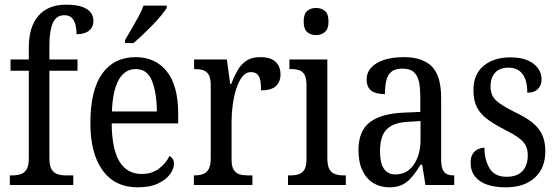

<svg xmlns="http://www.w3.org/2000/svg" viewBox="-20 -790 2384 820"><path d="M22 0V-41H34Q52 -41 68 -46Q84 -51 93.5 -66.5Q103 -82 103 -113V-488H25V-536H103V-587Q103 -675 144 -722.5Q185 -770 262 -770Q305 -770 330.5 -761Q356 -752 367.5 -736.5Q379 -721 379 -701Q379 -684 371 -671Q363 -658 347 -651Q331 -644 307 -644Q307 -665 302.5 -683.5Q298 -702 287 -713.5Q276 -725 255 -725Q220 -725 205.5 -691.5Q191 -658 191 -596V-536H311V-488H191V-113Q191 -82 200.5 -66.5Q210 -51 226 -46Q242 -41 260 -41H293V0Z M568 10Q471 10 418.5 -62Q366 -134 366 -264Q366 -405 416.5 -475.5Q467 -546 559 -546Q644 -546 692.5 -485Q741 -424 741 -305V-263H457Q458 -152 490.5 -99.5Q523 -47 585 -47Q629 -47 659 -70Q689 -93 704 -124Q711 -120 717 -112Q723 -104 723 -90Q723 -70 706.5 -46.5Q690 -23 655.5 -6.5Q621 10 568 10ZM650 -314Q649 -395 629 -445Q609 -495 560 -495Q512 -495 486.5 -448Q461 -401 458 -314ZM514 -619Q528 -643 543 -668.5Q558 -694 571.5 -719Q585 -744 593 -766H692V-756Q684 -743 668 -723.5Q652 -704 631.5 -683Q611 -662 589.5 -641.5Q568 -621 550 -606H514Z M808 0V-41H811Q830 -41 845.5 -46Q861 -51 870.5 -66.5Q880 -82 880 -114V-427Q880 -457 871 -471.5Q862 -486 846.5 -490.5Q831 -495 811 -495H809V-536H949L963 -431H967Q979 -462 994 -488.5Q1009 -515 1032 -530.5Q1055 -546 1091 -546Q1136 -546 1157 -526Q1178 -506 1178 -472Q1178 -441 1158.5 -422.5Q1139 -404 1095 -404Q1095 -432 1091 -449Q1087 -466 1077.5 -474Q1068 -482 1051 -482Q1030 -482 1014.5 -462Q999 -442 989 -410.5Q979 -379 974 -342.5Q969 -306 969 -273V-108Q969 -79 978.5 -64.5Q988 -50 1003 -45.5Q1018 -41 1037 -41H1058V0Z M1210 0V-41H1221Q1241 -41 1256 -46Q1271 -51 1280 -65.5Q1289 -80 1289 -110V-425Q1289 -455 1281 -470Q1273 -485 1258.5 -490Q1244 -495 1224 -495H1216V-536H1378V-115Q1378 -84 1386.5 -68Q1395 -52 1411 -46.5Q1427 -41 1446 -41H1457V0ZM1330 -640Q1307 -640 1292 -653Q1277 -666 1277 -698Q1277 -731 1292 -743.5Q1307 -756 1330 -756Q1352 -756 1367.5 -743.5Q1383 -731 1383 -698Q1383 -666 1367.5 -653Q1352 -640 1330 -640Z M1642 10Q1605 10 1575.5 -7.5Q1546 -25 1528.5 -60.5Q1511 -96 1511 -150Q1511 -230 1559 -267.5Q1607 -305 1705 -309L1775 -312V-373Q1775 -410 1770 -437.5Q1765 -465 1748.5 -481Q1732 -497 1699 -497Q1667 -497 1651 -483Q1635 -469 1629.5 -444.5Q1624 -420 1624 -388Q1585 -388 1565.5 -403Q1546 -418 1546 -450Q1546 -481 1566.5 -502.5Q1587 -524 1622.5 -535Q1658 -546 1705 -546Q1784 -546 1824 -506.5Q1864 -467 1864 -372V-113Q1864 -85 1869.5 -69.5Q1875 -54 1886.5 -47.5Q1898 -41 1918 -41H1920V0H1797L1783 -87H1777Q1759 -59 1741.5 -37Q1724 -15 1701 -2.5Q1678 10 1642 10ZM1668 -45Q1702 -45 1725.5 -63.5Q1749 -82 1762.5 -115.5Q1776 -149 1776 -191V-273L1725 -270Q1679 -268 1652 -253Q1625 -238 1614 -211Q1603 -184 1603 -144Q1603 -113 1609.5 -91Q1616 -69 1631 -57Q1646 -45 1668 -45Z M2140 10Q2094 10 2060.5 -1.5Q2027 -13 2008.5 -36.5Q1990 -60 1990 -95Q1990 -119 1999 -133Q2008 -147 2022 -153Q2036 -159 2049 -159Q2049 -107 2071 -71Q2093 -35 2143 -35Q2189 -35 2211.5 -59.5Q2234 -84 2234 -126Q2234 -151 2225.5 -168Q2217 -185 2195.5 -201Q2174 -217 2136 -236Q2089 -260 2059.5 -282.5Q2030 -305 2016 -333.5Q2002 -362 2002 -405Q2002 -473 2045.5 -509Q2089 -545 2160 -545Q2205 -545 2234 -532Q2263 -519 2278 -498Q2293 -477 2293 -452Q2293 -426 2277.5 -410Q2262 -394 2232 -394Q2232 -447 2211.5 -474Q2191 -501 2152 -501Q2113 -501 2094 -479Q2075 -457 2075 -422Q2075 -382 2099 -360.5Q2123 -339 2179 -311Q2224 -290 2252.5 -267.5Q2281 -245 2295 -215.5Q2309 -186 2309 -144Q2309 -72 2264 -31Q2219 10 2140 10Z"/></svg>

Font: Noto Serif Condensed
Style: Regular
Weight: 400
Width: 3
Designer: Monotype Design Team
Foundry: Monotype Imaging Inc.
Version: Version 2.015